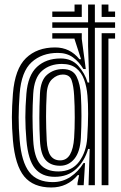

<svg xmlns="http://www.w3.org/2000/svg" viewBox="-20 -820 534 850"><path d="M372 0 377 -160.5 370.2 -160.8Q354.8 -107.2 317.5 -72.2Q280.2 -37.2 222.5 -37.2Q164.8 -37.2 134.6 -74.8Q104.5 -112.2 97 -198.8Q92.2 -253.5 92.2 -300.5Q92.2 -347.5 96.8 -404.5Q103.2 -486.5 143.8 -523.9Q184.2 -561.2 248.5 -561.2Q297 -561.2 326.2 -528.8Q355.5 -496.2 368 -454.5H375L370 -615V-697H211.5V-721H370V-800H400V-721H489.5V-697H400V0ZM211.5 -745V-769H310V-800H342V-745ZM430 -745V-800H460V-769H489.5V-745ZM207.2 10Q127.5 10 87.2 -38.9Q47 -87.8 37.2 -199Q32.5 -254.2 32.6 -301.5Q32.8 -348.8 37.2 -405.2Q46 -515.2 94.9 -562.6Q143.8 -610 224 -610Q289.8 -610 331.5 -558H338.8L310 -646.8V-649H211.5V-673H342V-647.5L359.8 -514.2L349 -514.5Q330 -546.5 302.8 -566.1Q275.5 -585.8 236 -585.8Q165.2 -585.8 119.9 -544.5Q74.5 -503.2 67 -404.8Q62.8 -348.8 62.6 -300.6Q62.5 -252.5 67 -200.2Q75.2 -103 109.5 -58.4Q143.8 -13.8 214 -13.8Q257.2 -13.8 292.1 -37.1Q327 -60.5 349.8 -98.2H356.5L350.5 0H323V-9.2L330.2 -44.8H324.2Q278 10 207.2 10ZM430 0V-673H489.5V-649H460V0ZM238.2 -61Q298 -61 330.1 -104.2Q362.2 -147.5 366.2 -210Q370 -269.2 370.1 -315.4Q370.2 -361.5 367.2 -396.2Q364 -435.8 352.4 -467.6Q340.8 -499.5 317.1 -518.2Q293.5 -537 253.8 -537Q201 -537 166.1 -506.5Q131.2 -476 127 -404Q124 -352.8 124 -304.6Q124 -256.5 127 -199.5Q131 -125.2 157.8 -93.1Q184.5 -61 238.2 -61ZM246 -86.2Q204.5 -86.2 182.1 -111.6Q159.8 -137 156.8 -199Q154.2 -250 154.2 -298.1Q154.2 -346.2 156.8 -403.8Q159.5 -464.8 188.9 -489.5Q218.2 -514.2 258 -514.2Q302.8 -514.2 319.1 -480.8Q335.5 -447.2 338.2 -397Q343.2 -309.5 338 -210Q334.8 -148 309.5 -117.1Q284.2 -86.2 246 -86.2ZM246 -110Q274.8 -110 289.9 -135.9Q305 -161.8 308.2 -210Q310.8 -248.2 310.9 -299.6Q311 -351 308.2 -397Q305.8 -439 297.1 -464.5Q288.5 -490 258 -490Q233 -490 211.1 -469.9Q189.2 -449.8 186.8 -405Q183.8 -351.5 183.9 -303.4Q184 -255.2 186.8 -198.5Q189.2 -151.2 204 -130.6Q218.8 -110 246 -110Z"/></svg>

Font: Big Shoulders Inline Display Black
Style: Regular
Weight: 900
Designer: Patric King
Foundry: XO Type Co
Version: Version 1.000